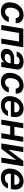

<svg xmlns="http://www.w3.org/2000/svg" viewBox="2054 -2648 604 4753"><g transform="rotate(90 2356.5 -271.0)"><path d="M257.1 10.7C394.2 10.7 494 -70.3 523.8 -186.4H400.9C379.6 -127.8 332 -94.1 275.6 -94.1C195.3 -94.1 154.5 -161.2 172.9 -272.7C190.3 -382.8 254.6 -448.9 334.5 -448.9C396 -448.9 427.6 -409.1 428.6 -356.5H551.8C562.1 -474.8 483 -552.6 350.1 -552.6C190 -552.6 69.2 -437.1 42.6 -270.6C14.9 -105.5 93.8 10.7 257.1 10.7Z M598.4 0H721.6L795.1 -440H1008.5L935 0H1059.3L1150.2 -545.5H689.3Z M1346.6 11C1432.2 11 1490.4 -29.1 1521 -74.9H1525.2L1512.4 0H1636L1696.7 -365.1C1720.9 -509.2 1610.4 -552.6 1506.7 -552.6C1392 -552.6 1285.5 -502.1 1254.6 -380.7H1375.4C1388.1 -426.8 1429.7 -454.2 1492.2 -454.2C1551.8 -454.2 1577.4 -422.6 1568.9 -370L1560.7 -318.5H1429.3C1317.5 -318.5 1211.6 -275.9 1191.1 -153.1C1173.3 -46.2 1242.9 11 1346.6 11ZM1315.7 -155.2C1323.2 -204.9 1369.7 -233 1433.6 -233H1547.6L1540.5 -195.7C1529.5 -134.6 1472.3 -83.5 1395.2 -83.5C1341.6 -83.5 1307.9 -108.3 1315.7 -155.2Z M2002.1 10.7C2139.2 10.7 2239 -70.3 2268.8 -186.4H2146C2124.6 -127.8 2077.1 -94.1 2020.6 -94.1C1940.3 -94.1 1899.5 -161.2 1918 -272.7C1935.4 -382.8 1999.6 -448.9 2079.5 -448.9C2141 -448.9 2172.6 -409.1 2173.7 -356.5H2296.9C2307.2 -474.8 2228 -552.6 2095.2 -552.6C1935 -552.6 1814.3 -437.1 1787.6 -270.6C1759.9 -105.5 1838.8 10.7 2002.1 10.7Z M2582.7 10.7C2716.6 10.7 2815.3 -62.5 2849.4 -165.8H2727.6C2705.3 -117.5 2657 -89.5 2601.2 -89.5C2514.9 -89.5 2469.8 -131.4 2486.5 -237.6H2866.5L2872.9 -277C2903.8 -468.4 2804 -552.6 2669.7 -552.6C2513.8 -552.6 2392.4 -437.9 2364.7 -269.5C2335.9 -98.7 2418.7 10.7 2582.7 10.7ZM2501.8 -324.2C2515.6 -389.9 2581.3 -452.4 2655.2 -452.4C2729.4 -452.4 2769.5 -398.4 2757.1 -324.2Z M3155.9 -545.5H3031.6L2940.7 0H3065L3101.6 -220.5H3312.9L3276.3 0H3399.9L3490.8 -545.5H3367.2L3330.6 -326H3119.3Z M3683.2 -174 3745 -545.5H3620.7L3529.8 0H3662.6L3941.8 -371.8L3880.3 0H4004.3L4095.2 -545.5H3963.4Z M4376.1 10.7C4509.9 10.7 4608.7 -62.5 4642.8 -165.8H4521C4498.6 -117.5 4450.3 -89.5 4394.5 -89.5C4308.2 -89.5 4263.1 -131.4 4279.8 -237.6H4659.8L4666.2 -277C4697.1 -468.4 4597.3 -552.6 4463.1 -552.6C4307.2 -552.6 4185.7 -437.9 4158 -269.5C4129.3 -98.7 4212 10.7 4376.1 10.7ZM4295.1 -324.2C4308.9 -389.9 4374.6 -452.4 4448.5 -452.4C4522.7 -452.4 4562.9 -398.4 4550.4 -324.2Z"/></g></svg>

Font: Margiela Sans Semi Bold
Style: Italic
Weight: 600
Italic angle: -9.39999°
Designer: Stefan Endress, Andreas Faust
Version: Version 1.100;FEAKit 1.0